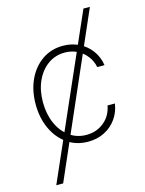

<svg xmlns="http://www.w3.org/2000/svg" viewBox="-136 -809 827 1093"><g transform="rotate(-15 278.0 -262.0)"><path d="M503.9 -727.5 96.7 204.1H56.2L465.8 -727.5ZM297.4 11.7Q227.5 11.7 174.6 -25.1Q121.6 -62 91.8 -126Q62 -189.9 62 -271Q62 -352.1 91.8 -415.8Q121.6 -479.5 174.8 -516.4Q228 -553.2 296.9 -553.2Q348.6 -553.2 391.4 -532.2Q434.1 -511.2 462.4 -473.4Q490.7 -435.5 498.5 -385.3H455.6Q448.7 -420.9 426.8 -450Q404.8 -479 371.6 -496.1Q338.4 -513.2 297.4 -513.2Q241.7 -513.2 198.2 -482.2Q154.8 -451.2 129.9 -396.7Q105 -342.3 105 -272Q105 -202.1 129.2 -147.2Q153.3 -92.3 196.8 -60.3Q240.2 -28.3 297.4 -28.3Q356.9 -28.3 400.9 -64Q444.8 -99.6 455.6 -159.2H499Q491.7 -108.9 463.9 -70.3Q436 -31.7 393.3 -10Q350.6 11.7 297.4 11.7Z"/></g></svg>

Font: Inter Tight ExtraLight
Style: Regular
Weight: 250
Designer: Rasmus Andersson
Foundry: rsms
Version: Version 3.004